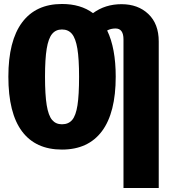

<svg xmlns="http://www.w3.org/2000/svg" viewBox="-20 -733 854 964"><path d="M777 -525V211H600V-535Q600 -590 560 -590Q537 -590 518 -580Q561 -491 561 -348Q561 -167 492 -74.5Q423 18 291 18Q159 18 90.5 -73.5Q22 -165 22 -348Q22 -528 91 -620.5Q160 -713 291 -713Q385 -713 447 -667Q508 -712 590 -712Q673 -712 725 -662.5Q777 -613 777 -525ZM377 -348Q377 -437 368.5 -488.5Q360 -540 341.5 -562.5Q323 -585 291 -585Q260 -585 241.5 -562.5Q223 -540 214.5 -488.5Q206 -437 206 -348Q206 -257 214.5 -205Q223 -153 241.5 -131Q260 -109 291 -109Q324 -109 342.5 -131Q361 -153 369 -204.5Q377 -256 377 -348Z"/></svg>

Font: Fira Sans Extra Condensed ExtraBold
Style: Regular
Weight: 800
Width: 1
Designer: Carrois Corporate & Edenspiekermann AG
Foundry: Carrois Corporate GbR & Edenspiekermann AG
Version: Version 4.203